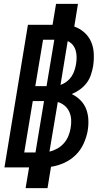

<svg xmlns="http://www.w3.org/2000/svg" viewBox="-20 -863 540 990"><path d="M112 107 130 0H3L124 -735H251L269 -843H382L363 -726Q392 -716 415 -695.5Q438 -675 450 -647Q462 -619 463.5 -586.5Q465 -554 460 -521Q456 -499 448.5 -476.5Q441 -454 426.5 -435Q412 -416 392 -401.5Q372 -387 350 -378Q375 -366 394.5 -346.5Q414 -327 424 -301.5Q434 -276 435.5 -247Q437 -218 432 -188Q426 -155 411 -122Q396 -89 370 -63.5Q344 -38 310.5 -23Q277 -8 243 -3L225 107ZM162 -419H220L260 -658H202ZM292 -425Q309 -431 323.5 -442Q338 -453 348 -467.5Q358 -482 363.5 -498.5Q369 -515 372 -532Q375 -550 375 -567.5Q375 -585 370.5 -601.5Q366 -618 355.5 -631Q345 -644 329 -651ZM105 -77H163L207 -342H149ZM235 -81Q256 -86 275.5 -97Q295 -108 309.5 -124.5Q324 -141 332.5 -161.5Q341 -182 344 -202Q348 -224 347 -245.5Q346 -267 337.5 -286Q329 -305 313.5 -318Q298 -331 278 -337Z"/></svg>

Font: Iosevka Term Curly Oblique
Style: Bold
Weight: 700
Italic angle: -9°
Designer: Belleve Invis
Foundry: Belleve Invis
Version: Version 32.3.0